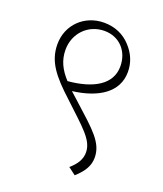

<svg xmlns="http://www.w3.org/2000/svg" viewBox="-123 -698 684 808"><g transform="rotate(20 219.0 -294.0)"><path d="M307 29C343 -3 361 -33 361 -69C361 -136 310 -178 215 -264C200 -277 187 -289 175 -300C288 -314 369 -364 369 -456C369 -498 353 -535 324 -566C294 -599 253 -617 205 -617C117 -617 50 -552 50 -465C50 -388 92 -336 174 -261C268 -172 319 -133 319 -77C319 -47 304 -22 274 4ZM90 -455C90 -527 144 -585 218 -585C284 -585 331 -536 331 -467C331 -386 256 -343 143 -333C109 -370 90 -407 90 -455Z"/></g></svg>

Font: Noto Serif Devanagari ExtraLight
Style: Regular
Weight: 200
Designer: Universal Thirst, Indian Type Foundry and the Monotype Design Team
Foundry: Monotype Imaging Inc.
Version: Version 2.004